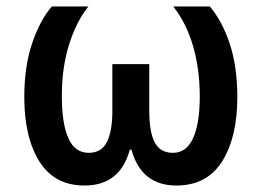

<svg xmlns="http://www.w3.org/2000/svg" viewBox="-20 -563 807 593"><path d="M241 10Q148 10 101.5 -64.5Q55 -139 55 -263Q55 -357 79 -428.5Q103 -500 140 -543H253Q216 -497 193.5 -426Q171 -355 171 -266Q171 -182 191 -136.5Q211 -91 254 -91Q293 -91 310 -124Q327 -157 327 -221V-365H441V-221Q441 -155 458 -123Q475 -91 514 -91Q556 -91 576.5 -136.5Q597 -182 597 -265Q597 -350 576 -421.5Q555 -493 515 -543H628Q667 -497 690 -426.5Q713 -356 713 -263Q713 -139 666 -64.5Q619 10 525 10Q416 10 386 -101H381Q351 10 241 10Z"/></svg>

Font: Noto Sans SemiCondensed SemiBold
Style: Regular
Weight: 600
Width: 4
Designer: Monotype Design Team
Foundry: Monotype Imaging Inc.
Version: Version 2.013; ttfautohint (v1.8.4.7-5d5b)